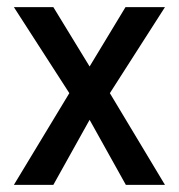

<svg xmlns="http://www.w3.org/2000/svg" viewBox="-20 -520 503 540"><path d="M130 0H19L175 -258L19 -500H130L232 -333L333 -500H444L289 -258L444 0H334L232 -183Z"/></svg>

Font: Epunda Sans Medium
Style: Regular
Weight: 500
Designer: Simon Atzbach
Foundry: typofactur
Version: Version 2.204; ttfautohint (v1.8.4.7-5d5b)